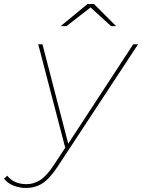

<svg xmlns="http://www.w3.org/2000/svg" viewBox="-132 -737 706 954"><path d="M-3 197Q-36 197 -65.5 185Q-95 173 -112 151L-96 136Q-63 178 0 178Q36 178 68 157.5Q100 137 137 81L192 -3L58 -517H79L207 -23L530 -517H554L155 90Q114 152 78 174.5Q42 197 -3 197ZM169 -607 303 -717H335L445 -607H420L318 -700L198 -607Z"/></svg>

Font: Montserrat Thin
Style: Italic
Weight: 100
Italic angle: -11.3°
Designer: Julieta Ulanovsky
Foundry: Julieta Ulanovsky
Version: Version 9.000; ttfautohint (v1.8.4.7-5d5b)